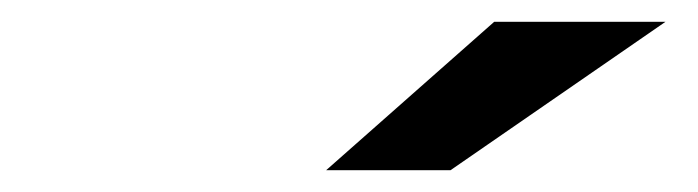

<svg xmlns="http://www.w3.org/2000/svg" viewBox="-20 -758 640 176"><path d="M279 -602 433 -738H590L393 -602Z"/></svg>

Font: Red Hat Mono SemiBold
Style: Italic
Weight: 600
Italic angle: -12°
Monospace: yes
Designer: Pentagram, MCKL
Foundry: MCKL
Version: Version 1.030